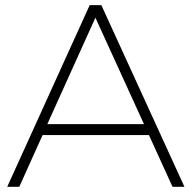

<svg xmlns="http://www.w3.org/2000/svg" viewBox="-20 -719 738 739"><path d="M553.2 -199.2H144L54.2 0H7.8L325.2 -699.2H370.1L689.9 0H644ZM534.2 -241.2 347.2 -650.9 162.1 -241.2Z"/></svg>

Font: Montserrat Ultra Light
Style: Regular
Weight: 200
Designer: Julieta Ulanovsky
Foundry: Julieta Ulanovsky
Version: Version 3.001;PS 003.001;hotconv 1.0.70;makeotf.lib2.5.58329